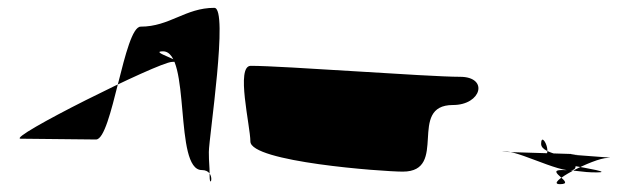

<svg xmlns="http://www.w3.org/2000/svg" viewBox="-20 -700 1608 490"><path d="M33 -346C-7 -346 385 -542 419 -542C458 -542 357 -569 396 -569C468 -569 423 -266 495 -266C533 -266 515 -212 515 -251C515 -281 513 -282 513 -312C513 -348 564 -680 527 -680C453 -680 413 -632 339 -632C297 -632 266 -344 225 -344C181 -344 77 -346 33 -346Z M1008 -262C1126 -262 1018 -432 1136 -432C1209 -432 1228 -504 1154 -504C1072 -504 703 -532 620 -532C581 -532 619 -378 619 -339C619 -287 956 -262 1008 -262Z M1443 -306C1515 -306 1201 -313 1273 -313C1312 -313 1449 -238 1449 -276C1449 -306 1361 -303 1361 -333C1361 -370 1397 -298 1361 -298C1286 -298 1577 -260 1503 -260C1461 -260 1454 -266 1413 -266C1369 -266 1453 -230 1409 -230C1367 -230 1495 -297 1531 -297C1569 -297 1405 -306 1443 -306Z"/></svg>

Font: CiSf CamouflageKit II
Style: Regular
Weight: 400
Version: Version 1